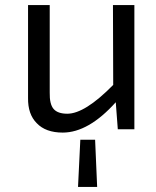

<svg xmlns="http://www.w3.org/2000/svg" viewBox="-20 -507 610 753"><path d="M507 0H442L434 -106Q327 13 226 13Q159 13 124 -24Q89 -59 90 -123V-487H175V-144Q174 -99 190 -80Q206 -61 244 -61Q313 -61 424 -174L423 -487H507ZM353 41 361 226H286L295 41Z"/></svg>

Font: Taylor Sans
Style: Regular
Weight: 400
Italic angle: -8°
Designer: Natanael Gama
Version: Version 1.001 September 8, 2015